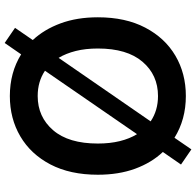

<svg xmlns="http://www.w3.org/2000/svg" viewBox="-29 -770 833 815"><g transform="rotate(-90 387.5 -362.5)"><path d="M160.9 33.4 96.6 -10.7 149.9 -87.7Q104.4 -135.7 78.8 -205.4Q53.3 -275.2 53.3 -363.6Q53.3 -481.2 96.9 -564.8Q140.6 -648.4 216.3 -692.8Q291.9 -737.2 387.4 -737.2Q486.9 -737.2 564.3 -689.3L612.6 -759.2L676.8 -715.2L625 -639.9Q670.1 -591.6 695.8 -522Q721.6 -452.4 721.6 -363.6Q721.6 -246.1 677.7 -162.5Q633.9 -78.8 558.4 -34.4Q483 9.9 387.4 9.9Q287.6 9.9 210.2 -38.4ZM589.1 -363.6Q589.1 -415.5 578.7 -457.2Q568.2 -498.9 549.4 -530.2L279.8 -139.6Q326 -108.3 387.4 -108.3Q476.6 -108.3 532.8 -174Q589.1 -239.7 589.1 -363.6ZM225.5 -197.4 494.7 -588.1Q448.9 -619 387.4 -619Q298.7 -619 242.2 -553.4Q185.7 -487.9 185.7 -363.6Q185.7 -312.1 196 -270.4Q206.3 -228.7 225.5 -197.4Z"/></g></svg>

Font: Inter UI Semi Bold
Style: Regular
Weight: 600
Designer: Rasmus Andersson
Foundry: rsms
Version: 3.2;8d6f07862